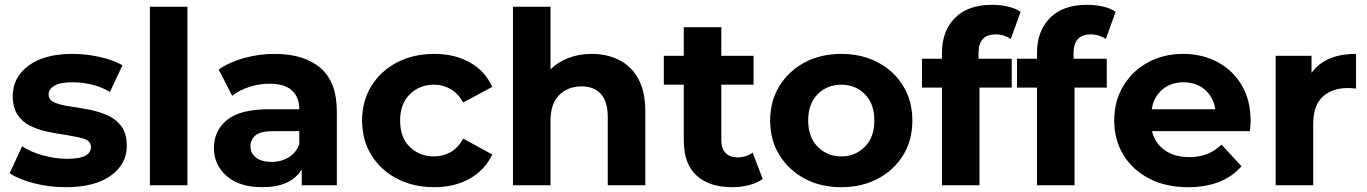

<svg xmlns="http://www.w3.org/2000/svg" viewBox="-20 -770 5681 798"><path d="M253 8Q184 8 120.5 -8.5Q57 -25 20 -50L72 -162Q108 -138 159 -124Q210 -110 259 -110Q313 -110 335.5 -123Q358 -136 358 -159Q358 -185 326 -194Q294 -203 249 -210Q213 -215 175.5 -223Q138 -231 105.5 -247Q73 -263 53 -293Q33 -323 33 -372Q33 -448 98.5 -497Q164 -546 282 -546Q337 -546 393.5 -533.5Q450 -521 489 -499L437 -388Q397 -411 358 -419.5Q319 -428 282 -428Q229 -428 205.5 -413.5Q182 -399 182 -378Q182 -355 205.5 -344.5Q229 -334 266 -328.5Q303 -323 344.5 -315.5Q386 -308 423 -292.5Q460 -277 483.5 -246.5Q507 -216 507 -163Q507 -88 440.5 -40Q374 8 253 8Z M603 0V-742H759V0Z M1234 0V-66Q1189 8 1070 8Q975 8 922 -38.5Q869 -85 869 -155Q869 -226 923 -271Q977 -316 1100 -316H1224Q1224 -366 1193.5 -394Q1163 -422 1100 -422Q1057 -422 1015.5 -408.5Q974 -395 945 -372L889 -481Q933 -512 995 -529Q1057 -546 1121 -546Q1244 -546 1312 -487.5Q1380 -429 1380 -307V0ZM1224 -170V-225H1117Q1062 -225 1041.5 -207Q1021 -189 1021 -162Q1021 -132 1044.5 -114.5Q1068 -97 1109 -97Q1148 -97 1179 -115.5Q1210 -134 1224 -170Z M1785 8Q1698 8 1630 -27.5Q1562 -63 1523.5 -125.5Q1485 -188 1485 -269Q1485 -350 1523.5 -412.5Q1562 -475 1630 -510.5Q1698 -546 1785 -546Q1870 -546 1933 -510.5Q1996 -475 2026 -409L1905 -344Q1884 -382 1852.5 -400Q1821 -418 1784 -418Q1724 -418 1683.5 -378.5Q1643 -339 1643 -269Q1643 -198 1683.5 -159Q1724 -120 1784 -120Q1821 -120 1852.5 -137.5Q1884 -155 1905 -194L2026 -128Q1996 -64 1933 -28Q1870 8 1785 8Z M2112 0V-742H2268V-482Q2300 -513 2343.5 -529.5Q2387 -546 2439 -546Q2503 -546 2553.5 -520.5Q2604 -495 2633 -442.5Q2662 -390 2662 -308V0H2506V-284Q2506 -349 2477 -380Q2448 -411 2397 -411Q2341 -411 2304.5 -375.5Q2268 -340 2268 -266V0Z M3023 8Q2928 8 2875 -40.5Q2822 -89 2822 -185V-418H2739V-538H2822V-657H2978V-538H3112V-418H2978V-187Q2978 -153 2995.5 -134.5Q3013 -116 3045 -116Q3082 -116 3108 -136L3150 -26Q3126 -9 3092.5 -0.5Q3059 8 3023 8Z M3477 8Q3391 8 3324.5 -27.5Q3258 -63 3219.5 -125.5Q3181 -188 3181 -269Q3181 -350 3219.5 -412.5Q3258 -475 3324.5 -510.5Q3391 -546 3477 -546Q3562 -546 3629 -510.5Q3696 -475 3734 -412.5Q3772 -350 3772 -269Q3772 -188 3734 -125.5Q3696 -63 3629 -27.5Q3562 8 3477 8ZM3477 -120Q3535 -120 3574.5 -160Q3614 -200 3614 -269Q3614 -339 3574.5 -378.5Q3535 -418 3477 -418Q3418 -418 3378.5 -378.5Q3339 -339 3339 -269Q3339 -200 3378.5 -160Q3418 -120 3477 -120Z M3895 0V-406H3812V-526H3895V-550Q3895 -641 3949 -695.5Q4003 -750 4103 -750Q4136 -750 4168 -743Q4200 -736 4222 -721L4181 -608Q4168 -617 4152 -622Q4136 -627 4118 -627Q4047 -627 4047 -549V-526H4185V-406H4051V0Z M4290 0V-406H4207V-526H4290V-550Q4290 -641 4344 -695.5Q4398 -750 4498 -750Q4531 -750 4563 -743Q4595 -736 4617 -721L4576 -608Q4563 -617 4547 -622Q4531 -627 4513 -627Q4442 -627 4442 -549V-526H4580V-406H4446V0Z M4918 8Q4825 8 4756 -28Q4687 -64 4649 -126.5Q4611 -189 4611 -269Q4611 -350 4648.5 -412.5Q4686 -475 4751 -510.5Q4816 -546 4898 -546Q4977 -546 5040.5 -512Q5104 -478 5141 -415.5Q5178 -353 5178 -267Q5178 -258 5177 -246.5Q5176 -235 5175 -225H4768Q4780 -175 4820.5 -146Q4861 -117 4922 -117Q4965 -117 4997.5 -130Q5030 -143 5057 -169L5140 -79Q5064 8 4918 8ZM4767 -316H5031Q5023 -367 4987.5 -397.5Q4952 -428 4899 -428Q4846 -428 4810.5 -397.5Q4775 -367 4767 -316Z M5282 0V-538H5431V-467Q5488 -546 5616 -546V-402Q5596 -404 5581 -404Q5516 -404 5477 -367.5Q5438 -331 5438 -254V0Z"/></svg>

Font: Montserrat
Style: Bold
Weight: 700
Designer: Julieta Ulanovsky
Foundry: Julieta Ulanovsky
Version: Version 9.000; ttfautohint (v1.8.4.7-5d5b)